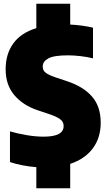

<svg xmlns="http://www.w3.org/2000/svg" viewBox="-20 -880 565 1020"><path d="M353 -9.5V120H173V8Q137 5.5 99.8 -1.8Q62.5 -9 33 -19V-182Q76.5 -169.5 123.5 -161.8Q170.5 -154 212 -154Q318 -154 318 -210Q318 -224 311.2 -234.5Q304.5 -245 287.5 -254.5Q270.5 -264 238 -275L178 -295Q101.5 -321 55.8 -375Q10 -429 10 -512Q10 -593.5 50.8 -649.5Q91.5 -705.5 173 -730.5V-860H353V-749.5Q416 -746.5 474 -733V-570Q444.5 -577.5 408.2 -581.8Q372 -586 341 -586Q266.5 -586 236.8 -569.8Q207 -553.5 207 -527Q207 -514 212.5 -504.8Q218 -495.5 232.5 -487Q247 -478.5 275 -469L335 -449Q422 -420.5 468.5 -367.5Q515 -314.5 515 -228Q515 -148.5 473.2 -92Q431.5 -35.5 353 -9.5Z"/></svg>

Font: Encode Sans Condensed Black
Style: Regular
Weight: 900
Width: 3
Designer: Multiple Designers
Foundry: Impallari Type
Version: Version 2.000